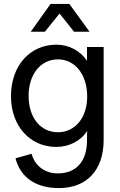

<svg xmlns="http://www.w3.org/2000/svg" viewBox="-20 -750 613 980"><path d="M358 -588H437L334 -730H238L137 -588H209L284 -681ZM424 -439C391 -491 331 -522 268 -522C135 -522 36 -417 36 -259C36 -105 135 0 267 0C332 0 392 -30 425 -82C424 -63 424 -46 424 -33C424 75 368 135 275 135C210 135 159 98 141 35L59 58C84 153 159 210 281 210C421 210 509 120 509 -35V-510H424ZM276 -75C187 -75 126 -149 126 -261C126 -371 188 -447 276 -447C362 -447 425 -371 425 -257C425 -148 362 -75 276 -75Z"/></svg>

Font: Alpha Lyrae Medium
Style: Regular
Weight: 500
Designer: Nikolay Petroussenko, Plamen Motev
Foundry: Fontfabric LLC
Version: Version 1.000;hotconv 1.0.109;makeotfexe 2.5.65596